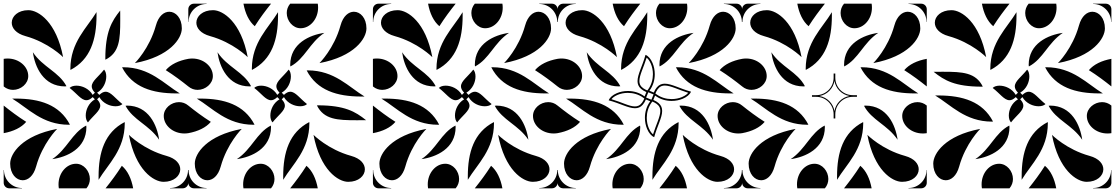

<svg xmlns="http://www.w3.org/2000/svg" viewBox="-20 -1020 6040 1040"><path d="M710.5 -678.2C900.5 -714.2 964.9 -811.6 964.9 -866.2C964.9 -922.5 931.9 -956.4 897 -956.4C868.5 -956.4 838.7 -933.8 824.5 -882.2C789.8 -756.5 710.5 -678.2 710.5 -678.2ZM43.6 -897C43.6 -868.5 66.2 -838.7 117.8 -824.5C243.4 -789.8 321.8 -710.5 321.8 -710.5C285.8 -900.5 188.4 -964.9 133.8 -964.9C77.5 -964.9 43.6 -931.9 43.6 -897ZM35.1 -133.8C35.1 -77.5 68.1 -43.6 103 -43.6C131.5 -43.6 161.3 -66.2 175.5 -117.8C210.2 -243.4 289.5 -321.8 289.5 -321.8C99.5 -285.8 35.1 -188.4 35.1 -133.8ZM0 -30C0 -13.4 13.4 0 30 0H98.8V-1.5C45.1 -1.5 1.5 -45.1 1.5 -98.8H0ZM357 -543.6C395.6 -514.2 419.5 -477.1 448.1 -477.1C458.5 -477.1 469.5 -482 482 -494L494 -482C459.4 -461.7 444.4 -424.1 444.4 -394.2C444.4 -378.4 448.6 -364.8 456.3 -357C486.4 -395.5 523.1 -419.4 523.1 -447.8C523.1 -458.3 518.1 -469.4 506 -482L518 -494C538.3 -459.4 575.9 -444.4 605.8 -444.4C621.6 -444.4 635.2 -448.6 643 -456.3C604.5 -486.4 580.6 -523.1 552.2 -523.1C541.7 -523.1 530.7 -518.1 518 -506L506 -518C540.6 -538.3 555.6 -575.9 555.6 -605.8C555.6 -621.6 551.4 -635.2 543.7 -643C513.6 -604.5 476.9 -580.6 476.9 -552.2C476.9 -541.7 481.9 -530.7 494 -518L482 -506C461.7 -540.6 424.1 -556 394.2 -556C378.4 -556 364.8 -551.7 357 -543.6ZM678.2 -289.5C714.2 -99.5 811.6 -35.1 866.2 -35.1C922.5 -35.1 956.4 -68.1 956.4 -103C956.4 -131.5 933.8 -161.3 882.2 -175.5C756.5 -210.2 678.2 -289.5 678.2 -289.5ZM901.2 0H970C986.6 0 1000 -13.4 1000 -30V-98.8H998.5C998.5 -45.1 954.9 -1.5 901.2 -1.5ZM158 -737C169 -658 215 -552 332 -552L340 -553C299.2 -631 212 -656 158 -737ZM0 -551.8C15.4 -538.8 33.1 -533.2 50.5 -533.2C92.7 -533.2 133 -566.2 133 -608C133 -660 82.6 -703 21.5 -703C14.4 -703 7.3 -702.5 0 -701.3ZM46 -486C132 -434 208.3 -344.5 352.9 -344.2L358.8 -344.7C302.6 -453.3 194 -486 65 -486ZM0 -298.7C52.2 -308.2 95.5 -328.7 122 -360C76.7 -388.6 36.6 -418.9 0 -448.2ZM660 -447C700.8 -369 788 -344 842 -263C831 -342 785 -448 668 -448ZM867 -392C867 -340 917.4 -297 978.5 -297C985.6 -297 992.7 -297.5 1000 -298.7V-448.2C984.7 -461.2 966.9 -466.8 949.5 -466.8C907.3 -466.8 867 -433.8 867 -392ZM641.2 -655.3C697.4 -546.7 806 -514 935 -514H954C868 -566 791.7 -655.5 647.1 -655.8ZM878 -640C923.3 -611.3 963.4 -581.1 1000 -551.8V-701.3C947.8 -691.8 904.5 -671.3 878 -640ZM263 -158C342 -169 448 -215 448 -332L447 -340C369 -299.2 344 -212 263 -158ZM297 -21.5C297 -14.5 297.5 -7.3 298.7 0H448.2C461.2 -15.4 466.8 -33.1 466.8 -50.5C466.8 -92.7 433.8 -133 392 -133C340 -133 297 -82.6 297 -21.5ZM514 -46C566 -132 655.5 -208.3 655.8 -352.9L655.3 -358.8C546.7 -302.6 514 -194 514 -65ZM551.8 0H701.3C691.8 -52.2 671.3 -95.5 640 -122C611.3 -76.7 581.1 -36.6 551.8 0ZM361.2 -647.1 361.7 -641.2C470.3 -697.4 502.5 -806.6 502.9 -935.4C502.9 -942.1 502.9 -947.8 502.8 -954.5C450.6 -868.5 361.5 -791.7 361.2 -647.1ZM550.5 -702.4 551 -696.6C627.6 -734.6 631.3 -807.8 631.3 -910.6C631.3 -921.3 631.2 -932.4 631.2 -943.7C631.2 -950.1 631.2 -956.4 631 -962.9C584.1 -904.5 550.8 -847 550.5 -702.4Z M1710.5 -678.2C1900.5 -714.2 1964.9 -811.6 1964.9 -866.2C1964.9 -922.5 1931.9 -956.4 1897 -956.4C1868.5 -956.4 1838.7 -933.8 1824.5 -882.2C1789.8 -756.5 1710.5 -678.2 1710.5 -678.2ZM1357 -543.6C1395.6 -514.2 1419.5 -477.1 1448.1 -477.1C1458.5 -477.1 1469.5 -482 1482 -494L1494 -482C1459.4 -461.7 1444.4 -424.1 1444.4 -394.2C1444.4 -378.4 1448.6 -364.8 1456.3 -357C1486.4 -395.5 1523.1 -419.4 1523.1 -447.8C1523.1 -458.3 1518.1 -469.4 1506 -482L1518 -494C1538.3 -459.4 1575.9 -444.4 1605.8 -444.4C1621.6 -444.4 1635.2 -448.6 1643 -456.3C1604.5 -486.4 1580.6 -523.1 1552.2 -523.1C1541.7 -523.1 1530.7 -518.1 1518 -506L1506 -518C1540.6 -538.3 1555.6 -575.9 1555.6 -605.8C1555.6 -621.6 1551.4 -635.2 1543.7 -643C1513.6 -604.5 1476.9 -580.6 1476.9 -552.2C1476.9 -541.7 1481.9 -530.7 1494 -518L1482 -506C1461.7 -540.6 1424.1 -556 1394.2 -556C1378.4 -556 1364.8 -551.7 1357 -543.6ZM1035.1 -133.8C1035.1 -77.5 1068.1 -43.6 1103 -43.6C1131.5 -43.6 1161.3 -66.2 1175.5 -117.8C1210.2 -243.4 1289.5 -321.8 1289.5 -321.8C1099.5 -285.8 1035.1 -188.4 1035.1 -133.8ZM1000 -30C1000 -13.4 1013.4 0 1030 0H1098.8V-1.5C1045.1 -1.5 1001.5 -45.1 1001.5 -98.8H1000ZM1043.6 -897C1043.6 -868.5 1066.2 -838.7 1117.8 -824.5C1243.4 -789.8 1321.8 -710.5 1321.8 -710.5C1285.8 -900.5 1188.4 -964.9 1133.8 -964.9C1077.5 -964.9 1043.6 -931.9 1043.6 -897ZM1000 -901.2H1001.5C1001.5 -954.9 1045.1 -998.5 1098.8 -998.5V-1000H1030C1013.4 -1000 1000 -986.6 1000 -970ZM1158 -737C1169 -658 1215 -552 1332 -552L1340 -553C1299.2 -631 1212 -656 1158 -737ZM1000 -551.8C1015.4 -538.8 1033.1 -533.2 1050.5 -533.2C1092.7 -533.2 1133 -566.2 1133 -608C1133 -660 1082.6 -703 1021.5 -703C1014.4 -703 1007.3 -702.5 1000 -701.3ZM1046 -486C1132 -434 1208.3 -344.5 1352.9 -344.2L1358.8 -344.7C1302.6 -453.3 1194 -486 1065 -486ZM1000 -298.7C1052.2 -308.2 1095.5 -328.7 1122 -360C1076.7 -388.6 1036.6 -418.9 1000 -448.2ZM1552 -668 1553 -660C1631 -700.8 1656 -788 1737 -842C1658 -831 1552 -785 1552 -668ZM1533.2 -949.5C1533.2 -907.3 1566.2 -867 1608 -867C1660 -867 1703 -917.4 1703 -978.5C1703 -985.6 1702.5 -992.7 1701.3 -1000H1551.8C1538.8 -984.7 1533.2 -966.9 1533.2 -949.5ZM1344.2 -647.1 1344.7 -641.2C1453.3 -697.4 1486 -806 1486 -935V-954C1434 -868 1344.5 -791.7 1344.2 -647.1ZM1298.7 -1000C1308.2 -947.8 1328.7 -904.5 1360 -878C1388.6 -923.3 1418.9 -963.4 1448.2 -1000ZM1263 -158C1342 -169 1448 -215 1448 -332L1447 -340C1369 -299.2 1344 -212 1263 -158ZM1297 -21.5C1297 -14.5 1297.5 -7.3 1298.7 0H1448.2C1461.2 -15.4 1466.8 -33.1 1466.8 -50.5C1466.8 -92.7 1433.8 -133 1392 -133C1340 -133 1297 -82.6 1297 -21.5ZM1514 -46C1566 -132 1655.5 -208.3 1655.8 -352.9L1655.3 -358.8C1546.7 -302.6 1514 -194 1514 -65ZM1551.8 0H1701.3C1691.8 -52.2 1671.3 -95.5 1640 -122C1611.3 -76.7 1581.1 -36.6 1551.8 0ZM1641.2 -638.3C1697.4 -529.7 1806.6 -497.5 1935.4 -497.1C1942.1 -497.1 1947.8 -497.1 1954.5 -497.2C1868.5 -549.4 1791.7 -638.5 1647.1 -638.8ZM1696.6 -449C1734.5 -372.4 1807.8 -368.7 1910.6 -368.7C1921.3 -368.7 1932.4 -368.8 1943.7 -368.8C1950.1 -368.8 1956.4 -368.8 1962.9 -369C1904.5 -415.9 1847 -449.2 1702.4 -449.5ZM1678.2 -289.5C1714.2 -99.5 1811.6 -35.1 1866.2 -35.1C1922.5 -35.1 1956.4 -68.1 1956.4 -103C1956.4 -131.5 1933.8 -161.3 1882.2 -175.5C1756.5 -210.2 1678.2 -289.5 1678.2 -289.5Z M2357 -543.6C2395.6 -514.2 2419.5 -477.1 2448.1 -477.1C2458.5 -477.1 2469.5 -482 2482 -494L2494 -482C2459.4 -461.7 2444.4 -424.1 2444.4 -394.2C2444.4 -378.4 2448.6 -364.8 2456.3 -357C2486.4 -395.5 2523.1 -419.4 2523.1 -447.8C2523.1 -458.3 2518.1 -469.4 2506 -482L2518 -494C2538.3 -459.4 2575.9 -444.4 2605.8 -444.4C2621.6 -444.4 2635.2 -448.6 2643 -456.3C2604.5 -486.4 2580.6 -523.1 2552.2 -523.1C2541.7 -523.1 2530.7 -518.1 2518 -506L2506 -518C2540.6 -538.3 2555.6 -575.9 2555.6 -605.8C2555.6 -621.6 2551.4 -635.2 2543.7 -643C2513.6 -604.5 2476.9 -580.6 2476.9 -552.2C2476.9 -541.7 2481.9 -530.7 2494 -518L2482 -506C2461.7 -540.6 2424.1 -556 2394.2 -556C2378.4 -556 2364.8 -551.7 2357 -543.6ZM2263 -158C2342 -169 2448 -215 2448 -332L2447 -340C2369 -299.2 2344 -212 2263 -158ZM2297 -21.5C2297 -14.5 2297.5 -7.3 2298.7 0H2448.2C2461.2 -15.4 2466.8 -33.1 2466.8 -50.5C2466.8 -92.7 2433.8 -133 2392 -133C2340 -133 2297 -82.6 2297 -21.5ZM2514 -46C2566 -132 2655.5 -208.3 2655.8 -352.9L2655.3 -358.8C2546.7 -302.6 2514 -194 2514 -65ZM2551.8 0H2701.3C2691.8 -52.2 2671.3 -95.5 2640 -122C2611.3 -76.7 2581.1 -36.6 2551.8 0ZM2552 -668 2553 -660C2631 -700.8 2656 -788 2737 -842C2658 -831 2552 -785 2552 -668ZM2533.2 -949.5C2533.2 -907.3 2566.2 -867 2608 -867C2660 -867 2703 -917.4 2703 -978.5C2703 -985.6 2702.5 -992.7 2701.3 -1000H2551.8C2538.8 -984.7 2533.2 -966.9 2533.2 -949.5ZM2344.2 -647.1 2344.7 -641.2C2453.3 -697.4 2486 -806 2486 -935V-954C2434 -868 2344.5 -791.7 2344.2 -647.1ZM2298.7 -1000C2308.2 -947.8 2328.7 -904.5 2360 -878C2388.6 -923.3 2418.9 -963.4 2448.2 -1000ZM2660 -447C2700.8 -369 2788 -344 2842 -263C2831 -342 2785 -448 2668 -448ZM2867 -392C2867 -340 2917.4 -297 2978.5 -297C2985.6 -297 2992.7 -297.5 3000 -298.7V-448.2C2984.7 -461.2 2966.9 -466.8 2949.5 -466.8C2907.3 -466.8 2867 -433.8 2867 -392ZM2641.2 -655.3C2697.4 -546.7 2806 -514 2935 -514H2954C2868 -566 2791.7 -655.5 2647.1 -655.8ZM2878 -640C2923.3 -611.3 2963.4 -581.1 3000 -551.8V-701.3C2947.8 -691.8 2904.5 -671.3 2878 -640ZM2158 -737C2169 -658 2215 -552 2332 -552L2340 -553C2299.2 -631 2212 -656 2158 -737ZM2000 -551.8C2015.4 -538.8 2033.1 -533.2 2050.5 -533.2C2092.7 -533.2 2133 -566.2 2133 -608C2133 -660 2082.6 -703.1 2021.5 -703.1C2014.4 -703.1 2007.3 -702.5 2000 -701.3ZM2046 -486C2132 -434 2208.3 -344.5 2352.9 -344.2L2358.8 -344.7C2302.6 -453.3 2194 -486 2065 -486ZM2000 -298.7C2052.2 -308.2 2095.5 -328.7 2122 -360C2076.7 -388.7 2036.6 -418.9 2000 -448.2ZM2678.2 -289.5C2714.2 -99.5 2811.6 -35.1 2866.2 -35.1C2922.5 -35.1 2956.4 -68.1 2956.4 -103C2956.4 -131.5 2933.8 -161.3 2882.2 -175.5C2756.5 -210.2 2678.2 -289.5 2678.2 -289.5ZM2901.2 0H2970C2986.6 0 3000 -13.4 3000 -30V-98.8H2998.5C2998.5 -45.1 2954.9 -1.5 2901.2 -1.5ZM2710.5 -678.3C2900.5 -714.3 2964.9 -811.6 2964.9 -866.2C2964.9 -922.5 2931.9 -956.4 2897 -956.4C2868.5 -956.4 2838.7 -933.8 2824.5 -882.3C2789.8 -756.6 2710.5 -678.3 2710.5 -678.3ZM2901.2 -998.5C2954.9 -998.5 2998.5 -954.9 2998.5 -901.3H3000V-970C3000 -986.6 2986.6 -1000 2970 -1000H2901.2ZM2043.6 -897C2043.6 -868.5 2066.2 -838.7 2117.8 -824.5C2243.4 -789.8 2321.8 -710.5 2321.8 -710.5C2285.8 -900.5 2188.4 -964.9 2133.8 -964.9C2077.5 -964.9 2043.6 -931.9 2043.6 -897ZM2000 -901.3H2001.5C2001.5 -954.9 2045.1 -998.5 2098.8 -998.5V-1000H2030C2013.4 -1000 2000 -986.6 2000 -970ZM2035.1 -133.8C2035.1 -77.5 2068.1 -43.6 2103 -43.6C2131.5 -43.6 2161.3 -66.3 2175.5 -117.8C2210.2 -243.5 2289.5 -321.8 2289.5 -321.8C2099.5 -285.8 2035.1 -188.4 2035.1 -133.8ZM2000 -30C2000 -13.4 2013.4 0 2030 0H2098.8V-1.5C2045.1 -1.5 2001.5 -45.1 2001.5 -98.8H2000Z M3263 -158C3342 -169 3448 -215 3448 -332L3447 -340C3369 -299.2 3344 -212 3263 -158ZM3297 -21.5C3297 -14.5 3297.5 -7.3 3298.7 0H3448.2C3461.2 -15.4 3466.8 -33.1 3466.8 -50.5C3466.8 -92.7 3433.8 -133 3392 -133C3340 -133 3297 -82.6 3297 -21.5ZM3514 -46C3566 -132 3655.5 -208.3 3655.8 -352.9L3655.3 -358.8C3546.7 -302.6 3514 -194 3514 -65ZM3551.8 0H3701.3C3691.8 -52.2 3671.3 -95.5 3640 -122C3611.3 -76.7 3581.1 -36.6 3551.8 0ZM3552 -668 3553 -660C3631 -700.8 3656 -788 3737 -842C3658 -831 3552 -785 3552 -668ZM3533.2 -949.5C3533.2 -907.3 3566.2 -867 3608 -867C3660 -867 3703 -917.4 3703 -978.5C3703 -985.6 3702.5 -992.7 3701.3 -1000H3551.8C3538.8 -984.7 3533.2 -966.9 3533.2 -949.5ZM3344.2 -647.1 3344.7 -641.2C3453.3 -697.4 3486 -806 3486 -935V-954C3434 -868 3344.5 -791.7 3344.2 -647.1ZM3298.7 -1000C3308.2 -947.8 3328.7 -904.5 3360 -878C3388.6 -923.3 3418.9 -963.4 3448.2 -1000ZM3660 -447C3700.8 -369 3788 -344 3842 -263C3831 -342 3785 -448 3668 -448ZM3867 -392C3867 -340 3917.4 -297 3978.5 -297C3985.6 -297 3992.7 -297.5 4000 -298.7V-448.2C3984.7 -461.2 3966.9 -466.8 3949.5 -466.8C3907.3 -466.8 3867 -433.8 3867 -392ZM3641.2 -655.3C3697.4 -546.7 3806 -514 3935 -514H3954C3868 -566 3791.7 -655.5 3647.1 -655.8ZM3878 -640C3923.3 -611.3 3963.4 -581.1 4000 -551.8V-701.3C3947.8 -691.8 3904.5 -671.3 3878 -640ZM3158 -737C3169 -658 3215 -552 3332 -552L3340 -553C3299.2 -631 3212 -656 3158 -737ZM3000 -551.8C3015.4 -538.8 3033.1 -533.2 3050.5 -533.2C3092.7 -533.2 3133 -566.2 3133 -608C3133 -660 3082.6 -703.1 3021.5 -703.1C3014.4 -703.1 3007.3 -702.5 3000 -701.3ZM3046 -486C3132 -434 3208.3 -344.5 3352.9 -344.2L3358.8 -344.7C3302.6 -453.3 3194 -486 3065 -486ZM3000 -298.7C3052.2 -308.2 3095.5 -328.7 3122 -360C3076.7 -388.7 3036.6 -418.9 3000 -448.2ZM3678.2 -289.5C3714.2 -99.5 3811.6 -35.1 3866.2 -35.1C3922.5 -35.1 3956.4 -68.1 3956.4 -103C3956.4 -131.5 3933.8 -161.3 3882.2 -175.5C3756.5 -210.2 3678.2 -289.5 3678.2 -289.5ZM3901.2 0H3970C3986.6 0 4000 -13.4 4000 -30V-98.8H3998.5C3998.5 -45.1 3954.9 -1.5 3901.2 -1.5ZM3710.5 -678.3C3900.5 -714.3 3964.9 -811.6 3964.9 -866.2C3964.9 -922.5 3931.9 -956.4 3897 -956.4C3868.5 -956.4 3838.7 -933.8 3824.5 -882.3C3789.8 -756.6 3710.5 -678.3 3710.5 -678.3ZM3901.2 -998.5C3954.9 -998.5 3998.5 -954.9 3998.5 -901.3H4000V-970C4000 -986.6 3986.6 -1000 3970 -1000H3901.2ZM3043.6 -897C3043.6 -868.5 3066.2 -838.7 3117.8 -824.5C3243.4 -789.8 3321.8 -710.5 3321.8 -710.5C3285.8 -900.5 3188.4 -964.9 3133.8 -964.9C3077.5 -964.9 3043.6 -931.9 3043.6 -897ZM3000 -901.3H3001.5C3001.5 -954.9 3045.1 -998.5 3098.8 -998.5V-1000H3030C3013.4 -1000 3000 -986.6 3000 -970ZM3035.1 -133.8C3035.1 -77.5 3068.1 -43.6 3103 -43.6C3131.5 -43.6 3161.3 -66.3 3175.5 -117.8C3210.2 -243.5 3289.5 -321.8 3289.5 -321.8C3099.5 -285.8 3035.1 -188.4 3035.1 -133.8ZM3000 -30C3000 -13.4 3013.4 0 3030 0H3098.8V-1.5C3045.1 -1.5 3001.5 -45.1 3001.5 -98.8H3000ZM3277 -476.5C3335.1 -461.6 3382.5 -433.7 3419.5 -433.7C3427.4 -433.7 3434.8 -435 3441.7 -437.9C3456.1 -444 3468.4 -457.2 3478.7 -481.2L3502.3 -471.6C3481.6 -443.9 3473.3 -412 3473.3 -382.1C3473.3 -360 3477.8 -338.9 3485.3 -321.4C3494.5 -299.5 3508.3 -283.2 3523.5 -277C3539.1 -335.2 3566.7 -382.4 3566.7 -419.1C3566.7 -427.1 3565.4 -434.5 3562.5 -441.5C3556.3 -455.9 3543 -468.3 3518.8 -478.7L3528.4 -502.3C3556.1 -481.6 3588 -473.3 3617.9 -473.3C3640 -473.3 3661.1 -477.8 3678.6 -485.3C3700.5 -494.5 3716.8 -508.3 3723 -523.5C3664.8 -539.1 3617.6 -566.7 3580.9 -566.7C3572.9 -566.7 3565.5 -565.4 3558.5 -562.5C3544.1 -556.3 3531.7 -543 3521.3 -518.8L3497.7 -528.4C3518.4 -556.1 3526.7 -588 3526.7 -617.9C3526.7 -640 3522.2 -661.1 3514.7 -678.6C3505.5 -700.5 3491.7 -716.8 3476.5 -723C3460.9 -664.8 3433.3 -617.6 3433.3 -580.9C3433.3 -572.9 3434.6 -565.5 3437.5 -558.6C3443.7 -544.1 3457 -531.7 3481.2 -521.3L3471.6 -497.7C3443.6 -518.6 3411.3 -527.1 3381 -527.1C3359.2 -527.1 3338.5 -522.7 3321.2 -515.3C3299.3 -506.1 3283 -492.1 3277 -476.5ZM3479.9 -491.5 3491.5 -520.1C3497.2 -517.8 3505.8 -514.3 3520.1 -508.5C3519 -505.7 3510.9 -485.6 3508.5 -479.9ZM3443.3 -581C3443.3 -612.7 3466.7 -655.9 3482.6 -707.8C3485.5 -705.3 3496.3 -696.5 3505.5 -674.7C3512.4 -658.4 3516.7 -638.7 3516.7 -618.1C3516.7 -590 3508.9 -560.1 3489.7 -534.3L3486.4 -530C3472.1 -536.1 3453.9 -545.5 3446.7 -562.5C3444.3 -568.1 3443.3 -574.3 3443.3 -581ZM3292 -482.7C3296.8 -488.8 3306.8 -498.4 3325.1 -506.1C3341.1 -512.9 3360.5 -517 3380.9 -517C3409.2 -517 3439.6 -509.1 3465.7 -489.7L3470 -486.4C3464 -472.3 3454.6 -454.2 3437.8 -447.1C3432 -444.6 3425.7 -443.5 3419 -443.5C3388.5 -443.5 3348.6 -466.1 3292 -482.7ZM3483.3 -381.9C3483.3 -410 3491.1 -439.9 3510.3 -465.7L3513.5 -470C3527.9 -463.9 3546.1 -454.5 3553.3 -437.5C3555.7 -431.9 3556.7 -425.7 3556.7 -419C3556.7 -387.3 3533.3 -344.1 3517.4 -292.2C3514.5 -294.7 3503.7 -303.5 3494.5 -325.3C3487.5 -341.6 3483.3 -361.3 3483.3 -381.9ZM3530 -513.6C3536.1 -527.9 3545.5 -546.1 3562.5 -553.3C3568.1 -555.7 3574.3 -556.7 3581 -556.7C3612.7 -556.7 3655.9 -533.3 3707.8 -517.4C3705.3 -514.5 3696.5 -503.7 3674.7 -494.5C3658.4 -487.5 3638.7 -483.3 3618 -483.3C3590 -483.3 3560.1 -491.1 3534.3 -510.3Z M4263 -158C4342 -169 4448 -215 4448 -332L4447 -340C4369 -299.2 4344 -212 4263 -158ZM4297 -21.5C4297 -14.5 4297.5 -7.3 4298.7 0H4448.2C4461.2 -15.4 4466.8 -33.1 4466.8 -50.5C4466.8 -92.7 4433.8 -133 4392 -133C4340 -133 4297 -82.6 4297 -21.5ZM4514 -46C4566 -132 4655.5 -208.3 4655.8 -352.9L4655.3 -358.8C4546.7 -302.6 4514 -194 4514 -65ZM4551.8 0H4701.3C4691.8 -52.2 4671.3 -95.5 4640 -122C4611.3 -76.7 4581.1 -36.6 4551.8 0ZM4552 -668 4553 -660C4631 -700.8 4656 -788 4737 -842C4658 -831 4552 -785 4552 -668ZM4533.2 -949.5C4533.2 -907.3 4566.2 -867 4608 -867C4660 -867 4703 -917.4 4703 -978.5C4703 -985.6 4702.5 -992.7 4701.3 -1000H4551.8C4538.8 -984.7 4533.2 -966.9 4533.2 -949.5ZM4344.2 -647.1 4344.7 -641.2C4453.3 -697.4 4486 -806 4486 -935V-954C4434 -868 4344.5 -791.7 4344.2 -647.1ZM4298.7 -1000C4308.2 -947.8 4328.7 -904.5 4360 -878C4388.6 -923.3 4418.9 -963.4 4448.2 -1000ZM4660 -447C4700.8 -369 4788 -344 4842 -263C4831 -342 4785 -448 4668 -448ZM4867 -392C4867 -340 4917.4 -297 4978.5 -297C4985.6 -297 4992.7 -297.5 5000 -298.7V-448.2C4984.7 -461.2 4966.9 -466.8 4949.5 -466.8C4907.3 -466.8 4867 -433.8 4867 -392ZM4641.2 -655.3C4697.4 -546.7 4806 -514 4935 -514H4954C4868 -566 4791.7 -655.5 4647.1 -655.8ZM4878 -640C4923.3 -611.3 4963.4 -581.1 5000 -551.8V-701.3C4947.8 -691.8 4904.5 -671.3 4878 -640ZM4158 -737C4169 -658 4215 -552 4332 -552L4340 -553C4299.2 -631 4212 -656 4158 -737ZM4000 -551.8C4015.4 -538.8 4033.1 -533.2 4050.5 -533.2C4092.7 -533.2 4133 -566.2 4133 -608C4133 -660 4082.6 -703.1 4021.5 -703.1C4014.4 -703.1 4007.3 -702.5 4000 -701.3ZM4046 -486C4132 -434 4208.3 -344.5 4352.9 -344.2L4358.8 -344.7C4302.6 -453.3 4194 -486 4065 -486ZM4000 -298.7C4052.2 -308.2 4095.5 -328.7 4122 -360C4076.7 -388.7 4036.6 -418.9 4000 -448.2ZM4678.2 -289.5C4714.2 -99.5 4811.6 -35.1 4866.2 -35.1C4922.5 -35.1 4956.4 -68.1 4956.4 -103C4956.4 -131.5 4933.8 -161.3 4882.2 -175.5C4756.5 -210.2 4678.2 -289.5 4678.2 -289.5ZM4901.2 0H4970C4986.6 0 5000 -13.4 5000 -30V-98.8H4998.5C4998.5 -45.1 4954.9 -1.5 4901.2 -1.5ZM4710.5 -678.3C4900.5 -714.3 4964.9 -811.6 4964.9 -866.2C4964.9 -922.5 4931.9 -956.4 4897 -956.4C4868.5 -956.4 4838.7 -933.8 4824.5 -882.3C4789.8 -756.6 4710.5 -678.3 4710.5 -678.3ZM4901.2 -998.5C4954.9 -998.5 4998.5 -954.9 4998.5 -901.3H5000V-970C5000 -986.6 4986.6 -1000 4970 -1000H4901.2ZM4043.6 -897C4043.6 -868.5 4066.2 -838.7 4117.8 -824.5C4243.4 -789.8 4321.8 -710.5 4321.8 -710.5C4285.8 -900.5 4188.4 -964.9 4133.8 -964.9C4077.5 -964.9 4043.6 -931.9 4043.6 -897ZM4000 -901.3H4001.5C4001.5 -954.9 4045.1 -998.5 4098.8 -998.5V-1000H4030C4013.4 -1000 4000 -986.6 4000 -970ZM4035.1 -133.8C4035.1 -77.5 4068.1 -43.6 4103 -43.6C4131.5 -43.6 4161.3 -66.3 4175.5 -117.8C4210.2 -243.5 4289.5 -321.8 4289.5 -321.8C4099.5 -285.8 4035.1 -188.4 4035.1 -133.8ZM4000 -30C4000 -13.4 4013.4 0 4030 0H4098.8V-1.5C4045.1 -1.5 4001.5 -45.1 4001.5 -98.8H4000ZM4378.2 -495.5H4401.2C4453.3 -495.5 4495.5 -453.3 4495.5 -401.3V-378.3H4504.5V-401.3C4504.5 -453.3 4546.7 -495.5 4598.8 -495.5H4621.8V-504.5H4598.8C4546.7 -504.5 4504.5 -546.7 4504.5 -598.8V-621.8H4495.5V-598.8C4495.5 -546.7 4453.3 -504.5 4401.2 -504.5H4378.2ZM4418.6 -500C4459.8 -507.3 4492.5 -539.2 4500 -581.4C4507.3 -540.2 4539.2 -507.5 4581.4 -500C4540.2 -492.7 4507.5 -460.8 4500 -418.6C4492.7 -459.8 4460.8 -492.5 4418.6 -500Z M5035.1 -133.8C5035.1 -77.5 5068.1 -43.6 5103 -43.6C5131.5 -43.6 5161.3 -66.3 5175.5 -117.8C5210.2 -243.5 5289.5 -321.8 5289.5 -321.8C5099.5 -285.8 5035.1 -188.4 5035.1 -133.8ZM5043.6 -897C5043.6 -868.5 5066.2 -838.7 5117.8 -824.5C5243.4 -789.8 5321.8 -710.5 5321.8 -710.5C5285.8 -900.5 5188.4 -964.9 5133.8 -964.9C5077.5 -964.9 5043.6 -931.9 5043.6 -897ZM5357 -543.6C5395.6 -514.2 5419.5 -477.1 5448.1 -477.1C5458.5 -477.1 5469.5 -482 5482 -494L5494 -482C5459.4 -461.7 5444.4 -424.1 5444.4 -394.2C5444.4 -378.4 5448.6 -364.8 5456.3 -357C5486.4 -395.5 5523.1 -419.4 5523.1 -447.8C5523.1 -458.3 5518.1 -469.4 5506 -482L5518 -494C5538.3 -459.4 5575.9 -444.4 5605.8 -444.4C5621.6 -444.4 5635.2 -448.6 5643 -456.3C5604.5 -486.4 5580.6 -523.1 5552.2 -523.1C5541.7 -523.1 5530.7 -518.1 5518 -506L5506 -518C5540.6 -538.3 5555.6 -575.9 5555.6 -605.8C5555.6 -621.6 5551.4 -635.2 5543.7 -643C5513.6 -604.6 5476.9 -580.6 5476.9 -552.2C5476.9 -541.7 5481.9 -530.7 5494 -518L5482 -506C5461.7 -540.6 5424.1 -556 5394.2 -556C5378.4 -556 5364.8 -551.7 5357 -543.6ZM5710.5 -678.3C5900.5 -714.3 5964.9 -811.6 5964.9 -866.2C5964.9 -922.5 5931.9 -956.4 5897 -956.4C5868.5 -956.4 5838.7 -933.8 5824.5 -882.3C5789.8 -756.6 5710.5 -678.3 5710.5 -678.3ZM5901.2 -998.5C5954.9 -998.5 5998.5 -954.9 5998.5 -901.3H6000V-970C6000 -986.6 5986.6 -1000 5970 -1000H5901.2ZM5678.2 -289.5C5714.2 -99.5 5811.6 -35.1 5866.2 -35.1C5922.5 -35.1 5956.4 -68.1 5956.4 -103C5956.4 -131.5 5933.8 -161.3 5882.2 -175.5C5756.5 -210.2 5678.2 -289.5 5678.2 -289.5ZM5901.2 0H5970C5986.6 0 6000 -13.4 6000 -30V-98.8H5998.5C5998.5 -45.1 5954.9 -1.5 5901.2 -1.5ZM5660 -447C5700.8 -369 5788 -344 5842 -263C5831 -342 5785 -448 5668 -448ZM5867 -392C5867 -340 5917.4 -297 5978.5 -297C5985.6 -297 5992.7 -297.5 6000 -298.7V-448.2C5984.7 -461.2 5966.9 -466.8 5949.5 -466.8C5907.3 -466.8 5867 -433.8 5867 -392ZM5641.2 -655.3C5697.4 -546.7 5806 -514 5935 -514H5954C5868 -566 5791.7 -655.5 5647.1 -655.8ZM5878 -640C5923.3 -611.4 5963.4 -581.1 6000 -551.8V-701.3C5947.8 -691.8 5904.5 -671.3 5878 -640ZM5552 -668 5553 -660C5631 -700.8 5656 -788 5737 -842C5658 -831 5552 -785 5552 -668ZM5533.2 -949.5C5533.2 -907.3 5566.2 -867 5608 -867C5660 -867 5703 -917.4 5703 -978.5C5703 -985.6 5702.5 -992.7 5701.3 -1000H5551.8C5538.8 -984.7 5533.2 -966.9 5533.2 -949.5ZM5344.2 -647.1 5344.7 -641.2C5453.3 -697.4 5486 -806 5486 -935V-954C5434 -868 5344.5 -791.7 5344.2 -647.1ZM5298.7 -1000C5308.2 -947.8 5328.7 -904.5 5360 -878C5388.6 -923.3 5418.9 -963.4 5448.2 -1000ZM5263 -158C5342 -169 5448 -215 5448 -332L5447 -340C5369 -299.2 5344 -212 5263 -158ZM5297 -21.5C5297 -14.5 5297.5 -7.3 5298.7 0H5448.2C5461.2 -15.4 5466.8 -33.1 5466.8 -50.5C5466.8 -92.7 5433.8 -133 5392 -133C5340 -133 5297 -82.6 5297 -21.5ZM5514 -46C5566 -132 5655.5 -208.3 5655.8 -352.9L5655.3 -358.8C5546.7 -302.6 5514 -194 5514 -65ZM5551.8 0H5701.3C5691.8 -52.2 5671.3 -95.5 5640 -122C5611.3 -76.7 5581.1 -36.6 5551.8 0ZM5045.5 -502.8C5131.5 -450.6 5208.3 -361.5 5352.9 -361.2L5358.8 -361.7C5302.6 -470.3 5193.4 -502.5 5064.6 -502.9C5057.9 -502.9 5052.2 -502.9 5045.5 -502.8ZM5037.1 -631.1C5095.5 -584.1 5153 -550.8 5297.6 -550.5L5303.4 -551C5265.5 -627.6 5192.2 -631.3 5089.4 -631.3C5078.7 -631.3 5067.6 -631.2 5056.3 -631.2C5049.9 -631.2 5043.6 -631.2 5037.1 -631.1Z"/></svg>

Font: GlukFrames07
Style: Medium
Weight: 500
Monospace: yes
Designer: gluk
Foundry: gluk
Version: Version 1.00